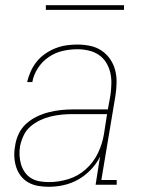

<svg xmlns="http://www.w3.org/2000/svg" viewBox="-20 -709 540 737"><path d="M167 8Q146 8 126 4.5Q106 1 89 -8.5Q72 -18 60 -33.5Q48 -49 42 -68Q36 -87 35 -107.5Q34 -128 38 -149Q41 -172 51.5 -194.5Q62 -217 80 -233.5Q98 -250 120.5 -261Q143 -272 166.5 -278Q190 -284 213 -286.5Q236 -289 259 -289H394L404 -344Q407 -366 407.5 -388.5Q408 -411 403 -431.5Q398 -452 387 -469.5Q376 -487 359 -498.5Q342 -510 320.5 -515Q299 -520 277 -520Q249 -520 220.5 -513.5Q192 -507 167 -490Q142 -473 125.5 -447.5Q109 -422 104 -394H84Q89 -415 98 -435Q107 -455 121 -472.5Q135 -490 154 -503Q173 -516 193.5 -524Q214 -532 235 -535Q256 -538 277 -538Q302 -538 326 -533Q350 -528 369.5 -515Q389 -502 402.5 -482.5Q416 -463 422 -440Q428 -417 427.5 -391.5Q427 -366 423 -341L369 -18H428V0H347L364 -108Q351 -81 329 -58Q307 -35 280.5 -20Q254 -5 225 1.5Q196 8 167 8ZM168 -10Q205 -10 242.5 -21.5Q280 -33 309.5 -59.5Q339 -86 356 -121.5Q373 -157 379 -194L391 -271H259Q238 -271 217 -269Q196 -267 175 -262Q154 -257 134 -247.5Q114 -238 97 -223.5Q80 -209 70.5 -188.5Q61 -168 57 -148Q54 -130 55 -112Q56 -94 61 -77.5Q66 -61 76 -47Q86 -33 100.5 -24.5Q115 -16 132.5 -13Q150 -10 168 -10ZM156 -671V-689H456V-671Z"/></svg>

Font: Iosevka Curly Slab ThObl
Style: Regular
Weight: 100
Italic angle: -9°
Monospace: yes
Designer: Belleve Invis
Foundry: Belleve Invis
Version: Version 11.0.0; ttfautohint (v1.8.3)